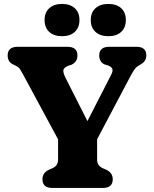

<svg xmlns="http://www.w3.org/2000/svg" viewBox="-20 -932 764 952"><path d="M539 -43Q539 0 489.5 0H240Q190.5 0 190.5 -43Q190.5 -74.5 221 -89.5L239 -97.5Q256 -105 262 -116.2Q268 -127.5 268 -140.5V-241L97 -558Q86 -578 79.8 -588.2Q73.5 -598.5 58.5 -606L44 -613Q30.5 -619.5 24.2 -631Q18 -642.5 18 -657Q18 -700 67.5 -700H314Q364 -700 364 -657Q364 -623.5 332 -610L319.5 -606.5Q295 -596 294 -583Q293 -570 305.5 -545L413.5 -331.5L529 -557Q539.5 -576 537.8 -587.5Q536 -599 517 -607L497.5 -613Q486.5 -618 479.2 -629.2Q472 -640.5 472 -657Q472 -700 521.5 -700H656.5Q705.5 -700 705.5 -657Q705.5 -629.5 680 -614L673 -610Q665.5 -606 659 -601Q652.5 -596 644.2 -584Q636 -572 622.5 -546L461.5 -241.5V-140.5Q461.5 -110 490.5 -97.5L508.5 -89.5Q539 -74.5 539 -43ZM287.5 -752.5Q247.5 -752.5 224.2 -773.8Q201 -795 201 -832.5Q201 -870 224.2 -891.2Q247.5 -912.5 287.5 -912.5Q328 -912.5 351 -891.2Q374 -870 374 -832.5Q374 -795.5 351 -774Q328 -752.5 287.5 -752.5ZM517 -752.5Q477 -752.5 453.5 -773.8Q430 -795 430 -832.5Q430 -870 453.5 -891.2Q477 -912.5 517 -912.5Q558 -912.5 581 -891.2Q604 -870 604 -832.5Q604 -795.5 581 -774Q558 -752.5 517 -752.5Z"/></svg>

Font: Fraunces 9pt S100
Style: Bold
Weight: 700
Version: Version 1.000; ttfautohint (v1.8.3)